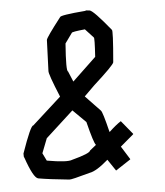

<svg xmlns="http://www.w3.org/2000/svg" viewBox="-58 -916 840 976"><g transform="rotate(5 361.5 -427.5)"><path d="M359.4 -864.3Q378.9 -864.3 480.5 -776.4Q487.8 -776.4 502 -612.3Q502 -597.7 416 -487.3L373 -426.8L460.9 -362.3Q470.7 -356.9 513.7 -258.8H515.6Q543.5 -296.4 566.4 -317.4L634.8 -258.8V-256.8L578.1 -188.5L630.9 -129.9V-127.9L564.5 -65.4L515.6 -116.2Q465.3 -53.7 431.6 -42Q341.8 1 332 1Q228.5 8.8 173.8 8.8Q148.9 8.8 93.8 -90.8Q90.8 -90.8 87.9 -110.4Q111.8 -256.8 125 -256.8L248 -415Q177.7 -525.4 177.7 -540L156.2 -696.3Q156.2 -710 212.9 -817.4Q212.9 -827.6 337.9 -860.4Q337.9 -863.8 359.4 -864.3ZM252 -686.5Q266.1 -545.9 277.3 -545.9L308.6 -497.1L408.2 -631.8Q397.5 -729.5 392.6 -729.5L343.8 -766.6Q279.3 -748.5 279.3 -743.2ZM316.4 -350.6 199.2 -198.2 183.6 -120.1 209 -85Q314.9 -85 337.9 -100.6Q423.3 -140.1 423.8 -155.3L451.2 -186.5Q439 -193.8 392.6 -297.9Z"/></g></svg>

Font: ww_drahtTSB
Style: Regular
Weight: 400
Designer: Dr. Wolfgang Wiebecke
Version: Version 1.06 May 21, 2010, initial release